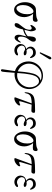

<svg xmlns="http://www.w3.org/2000/svg" viewBox="1415 -2206 1075 3945"><g transform="rotate(90 1952.5 -233.5)"><path d="M428 -428Q426 -386 395 -374Q370 -366 264 -376Q293 -345 312.5 -294Q332 -243 332 -197Q332 -105 287 -45Q243 14 178 14Q114 14 69 -52Q25 -119 25 -211Q25 -302 69 -369Q114 -435 178 -434Q210 -434 253 -437Q308 -439 342 -448Q343 -448 374 -461Q394 -470 403 -469Q430 -465 428 -428ZM267 -190Q272 -228 272 -257Q272 -311 257.5 -346Q243 -381 219 -383Q183 -386 143 -340Q100 -292 89 -224Q84 -192 84 -166Q84 -112 100.5 -75.5Q117 -39 143 -35Q179 -28 216 -74Q253 -120 267 -190Z M836 -67Q797 4 755 4Q723 4 707 -24Q694 -44 694 -79Q694 -94 697 -114L730 -243Q704 -215 658 -193Q637 -183 585 -168Q575 -107 540 -32Q520 3 488 3Q455 3 455 -28Q455 -52 469 -78Q475 -88 541 -173Q563 -202 572 -219Q586 -249 591 -293Q597 -347 555 -347Q548 -347 546 -346Q539 -343 522 -331Q505 -320 500 -320Q493 -320 493 -329Q493 -355 525 -395Q558 -435 584 -433Q601 -431 613 -395Q626 -359 622 -319Q615 -287 593 -199Q665 -214 724 -265Q724 -310 735 -376Q751 -438 798 -433Q836 -428 836 -381Q836 -348 807 -308L761 -243Q732 -187 732 -120Q732 -98 742 -82Q752 -63 774 -63Q798 -63 817 -90Q841 -123 846 -123Q855 -123 855 -117Q855 -102 836 -67Z M1169 -313Q1158 -309 1131 -343Q1107 -373 1067 -376Q994 -380 976 -326Q974 -316 974 -307Q974 -266 1016 -240Q1034 -248 1073 -241Q1096 -236 1107 -226Q1118 -216 1116 -202Q1114 -179 1058 -185Q1036 -190 999 -211Q941 -214 923 -174Q916 -158 917 -134Q921 -102 947 -77Q979 -45 1023 -45Q1039 -45 1065 -55.5Q1091 -66 1092 -66Q1119 -69 1119 -50Q1119 -47 1117 -43Q1111 -27 1086 -11Q1047 12 1001 8Q949 2 916 -34.5Q883 -71 884 -120Q886 -162 910 -192Q939 -227 989 -232Q937 -272 938 -328Q940 -374 977 -404Q1014 -434 1069 -432Q1121 -430 1149 -387Q1173 -352 1173 -323Q1173 -314 1169 -313ZM1149 -733Q1159 -751 1179 -751Q1196 -751 1199 -729Q1200 -716 1195 -707L1078 -518Q1075 -513 1067 -513Q1055 -513 1055 -523Q1055 -526 1056 -527Q1092 -611 1149 -733Z M1781 -165Q1743 -85 1668 -40Q1595 5 1512 5Q1500 5 1476 3Q1459 228 1453 253Q1447 278 1436 283Q1429 285 1423 284Q1398 280 1404 249Q1414 199 1441 -4Q1352 -29 1296 -106Q1242 -184 1242 -280Q1242 -350 1272 -413Q1309 -489 1382 -536Q1452 -579 1534 -579Q1597 -579 1652 -552Q1726 -516 1768 -446.5Q1810 -377 1810 -293Q1810 -228 1781 -165ZM1753 -411Q1734 -455 1698 -483Q1675 -497 1649 -497Q1603 -497 1565 -455Q1499 -380 1480 -52Q1500 -48 1527 -48Q1596 -48 1655.5 -86.5Q1715 -125 1747 -192Q1774 -248 1774 -309Q1774 -363 1753 -411ZM1638 -529Q1593 -550 1543 -550Q1471 -550 1409.5 -510Q1348 -470 1314 -401Q1288 -346 1288 -289Q1288 -213 1331 -151Q1374 -89 1446 -62Q1468 -354 1516 -438Q1562 -521 1638 -529Z M2299 -390Q2294 -362 2289 -355Q2282 -343 2254 -341Q2248 -340 2131 -346L2071 -150Q2059 -108 2059 -102Q2059 -92 2068 -91Q2077 -89 2106 -100Q2134 -112 2137 -112Q2147 -112 2147 -95Q2147 -69 2111 -39Q2056 9 2003 9Q1980 9 1980 -4Q1980 -16 1997 -55Q2018 -109 2020 -117Q2036 -164 2104 -347Q2076 -347 2054 -345Q1996 -338 1975 -330Q1928 -313 1908 -268Q1904 -257 1894 -218Q1889 -201 1883 -200Q1876 -200 1876 -225Q1876 -249 1885 -285Q1909 -368 1974 -392Q2020 -409 2123 -414Q2205 -417 2254 -417Q2304 -417 2299 -390Z M2624 -313Q2613 -309 2586 -343Q2562 -373 2522 -376Q2449 -380 2431 -326Q2429 -316 2429 -307Q2429 -266 2471 -240Q2489 -248 2528 -241Q2551 -236 2562 -226Q2573 -216 2571 -202Q2569 -179 2513 -185Q2491 -190 2454 -211Q2396 -214 2378 -174Q2371 -158 2372 -134Q2376 -102 2402 -77Q2434 -45 2478 -45Q2494 -45 2520 -55.5Q2546 -66 2547 -66Q2574 -69 2574 -50Q2574 -47 2572 -43Q2566 -27 2541 -11Q2502 12 2456 8Q2404 2 2371 -34.5Q2338 -71 2339 -120Q2341 -162 2365 -192Q2394 -227 2444 -232Q2392 -272 2393 -328Q2395 -374 2432 -404Q2469 -434 2524 -432Q2576 -430 2604 -387Q2628 -352 2628 -323Q2628 -314 2624 -313Z M3084 -428Q3082 -386 3051 -374Q3026 -366 2920 -376Q2949 -345 2968.5 -294Q2988 -243 2988 -197Q2988 -105 2943 -45Q2899 14 2834 14Q2770 14 2725 -52Q2681 -119 2681 -211Q2681 -302 2725 -369Q2770 -435 2834 -434Q2866 -434 2909 -437Q2964 -439 2998 -448Q2999 -448 3030 -461Q3050 -470 3059 -469Q3086 -465 3084 -428ZM2923 -190Q2928 -228 2928 -257Q2928 -311 2913.5 -346Q2899 -381 2875 -383Q2839 -386 2799 -340Q2756 -292 2745 -224Q2740 -192 2740 -166Q2740 -112 2756.5 -75.5Q2773 -39 2799 -35Q2835 -28 2872 -74Q2909 -120 2923 -190Z M3548 -390Q3543 -362 3538 -355Q3531 -343 3503 -341Q3497 -340 3380 -346L3320 -150Q3308 -108 3308 -102Q3308 -92 3317 -91Q3326 -89 3355 -100Q3383 -112 3386 -112Q3396 -112 3396 -95Q3396 -69 3360 -39Q3305 9 3252 9Q3229 9 3229 -4Q3229 -16 3246 -55Q3267 -109 3269 -117Q3285 -164 3353 -347Q3325 -347 3303 -345Q3245 -338 3224 -330Q3177 -313 3157 -268Q3153 -257 3143 -218Q3138 -201 3132 -200Q3125 -200 3125 -225Q3125 -249 3134 -285Q3158 -368 3223 -392Q3269 -409 3372 -414Q3454 -417 3503 -417Q3553 -417 3548 -390Z M3873 -313Q3862 -309 3835 -343Q3811 -373 3771 -376Q3698 -380 3680 -326Q3678 -316 3678 -307Q3678 -266 3720 -240Q3738 -248 3777 -241Q3800 -236 3811 -226Q3822 -216 3820 -202Q3818 -179 3762 -185Q3740 -190 3703 -211Q3645 -214 3627 -174Q3620 -158 3621 -134Q3625 -102 3651 -77Q3683 -45 3727 -45Q3743 -45 3769 -55.5Q3795 -66 3796 -66Q3823 -69 3823 -50Q3823 -47 3821 -43Q3815 -27 3790 -11Q3751 12 3705 8Q3653 2 3620 -34.5Q3587 -71 3588 -120Q3590 -162 3614 -192Q3643 -227 3693 -232Q3641 -272 3642 -328Q3644 -374 3681 -404Q3718 -434 3773 -432Q3825 -430 3853 -387Q3877 -352 3877 -323Q3877 -314 3873 -313Z"/></g></svg>

Font: GFS Gazis
Style: Regular
Weight: 400
Designer: George Matthiopoulos
Foundry: George Matthiopoulos
Version: Version 1.0